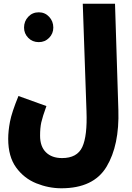

<svg xmlns="http://www.w3.org/2000/svg" viewBox="-20 -780 710 1030"><path d="M266 -632Q266 -666 243.5 -690Q221 -714 188 -714Q154 -714 131.5 -690Q109 -666 109 -632Q109 -600 131.5 -577Q154 -554 188 -554Q221 -554 243.5 -577Q266 -600 266 -632ZM309 230Q482 230 551.5 114.5Q621 -1 615 -190L597 -760H424L444 -183Q449 -51 421.5 8.5Q394 68 313 68Q258 68 226.5 37Q195 6 195 -52Q195 -94 201.5 -123.5Q208 -153 229 -211L79 -265Q43 -177 33.5 -127Q24 -77 24 -35Q24 60 66.5 118.5Q109 177 175 203.5Q241 230 309 230Z"/></svg>

Font: Noto Sans Arabic Condensed Black
Style: Regular
Weight: 900
Width: 3
Designer: Nadine Chahine
Foundry: Monotype Imaging Inc.
Version: 1.001